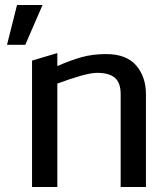

<svg xmlns="http://www.w3.org/2000/svg" viewBox="-20 -747 660 767"><path d="M108 -505 209 -535V-483Q261 -506 305.5 -518.5Q350 -531 404 -531Q485 -531 524 -485.5Q563 -440 563 -371V0H462V-371Q462 -417 438.5 -436.5Q415 -456 369 -456Q343 -456 300 -443.5Q257 -431 209 -413V0H108ZM48 -727H150L81 -568H8Z"/></svg>

Font: BM YEONSUNG
Style: Regular
Weight: 400
Designer: Bongjin Kim; Myungsoo Han; Jaehyun Keum; Jihee Min; Dokyung Lee; Chorong Kim; Jooyeon Kang; Sang-a Kim;
Foundry: Sandoll Communications Inc.
Version: Version 1.000;PS 1;hotconv 16.6.51;makeotf.lib2.5.65220